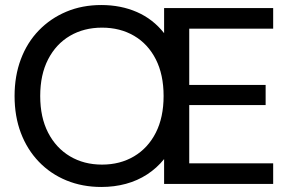

<svg xmlns="http://www.w3.org/2000/svg" viewBox="-20 -732 1143 764"><path d="M383 12Q308 12 244.5 -14Q181 -40 134.5 -88.5Q88 -137 63 -203Q38 -269 38 -350Q38 -430 63 -496.5Q88 -563 134.5 -611Q181 -659 244 -685.5Q307 -712 383 -712Q461 -712 525 -684Q589 -656 633 -600V-700H1067V-618H733V-394H1037V-314H733V-82H1067V0H633V-99Q604 -63 565.5 -38Q527 -13 481 -0.5Q435 12 383 12ZM386 -77Q458 -77 513.5 -110Q569 -143 600 -204Q631 -265 631 -350Q631 -435 600 -496Q569 -557 513.5 -589.5Q458 -622 386 -622Q314 -622 258.5 -589.5Q203 -557 171.5 -496Q140 -435 140 -350Q140 -265 171.5 -204Q203 -143 258.5 -110Q314 -77 386 -77Z"/></svg>

Font: DM Sans 9pt 36pt Medium
Style: Regular
Weight: 500
Version: Version 4.004;gftools[0.9.30]